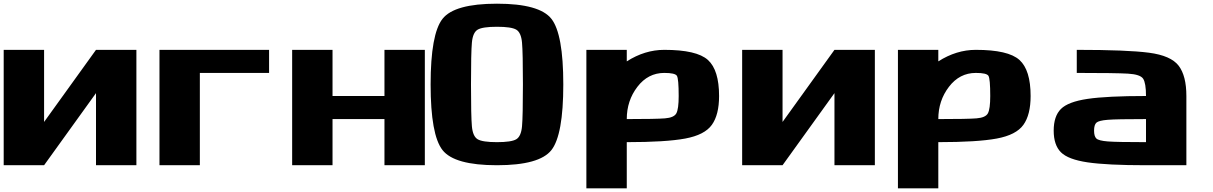

<svg xmlns="http://www.w3.org/2000/svg" viewBox="-20 -895 6571 1040"><path d="M0 0V-625H218.8V-234.4L500 -625H718.8V0H500V-390.6L218.8 0Z M843.8 -625H1437.5V-500H1062.5V0H843.8Z M1781.2 -375H2062.5V-625H2281.2V0H2062.5V-250H1781.2V0H1562.5V-625H1781.2Z M2812.5 -437.5Q2812.5 -609.4 2807.6 -664.1Q2802.7 -718.8 2776.4 -734.4Q2750 -750 2671.9 -750Q2593.8 -750 2567.4 -734.4Q2541 -718.8 2536.1 -664.1Q2531.2 -609.4 2531.2 -437.5Q2531.2 -265.6 2536.1 -210.9Q2541 -156.2 2567.4 -140.6Q2593.8 -125 2671.9 -125Q2750 -125 2776.4 -140.6Q2802.7 -156.2 2807.6 -210.9Q2812.5 -265.6 2812.5 -437.5ZM3031.2 -437.5Q3031.2 -164.1 2966.8 -82Q2902.3 0 2671.9 0Q2441.4 0 2377 -82Q2312.5 -164.1 2312.5 -437.5Q2312.5 -710.9 2377 -793Q2441.4 -875 2671.9 -875Q2902.3 -875 2966.8 -793Q3031.2 -710.9 3031.2 -437.5Z M3656.2 -375Q3656.2 -468.8 3646.5 -484.4Q3636.7 -500 3578.1 -500Q3490.2 -500 3432.6 -424.8Q3375 -349.6 3375 -250Q3533.2 -250 3582 -253.9Q3630.9 -257.8 3643.6 -281.2Q3656.2 -304.7 3656.2 -375ZM3375 -625V-562.5Q3472.7 -625 3578.1 -625Q3753.9 -625 3814.5 -570.3Q3875 -515.6 3875 -375Q3875 -273.4 3835.9 -218.8Q3796.9 -164.1 3691.4 -144.5Q3585.9 -125 3375 -125V125H3156.2V-625Z M4000 0V-625H4218.8V-234.4L4500 -625H4718.8V0H4500V-390.6L4218.8 0Z M5343.8 -375Q5343.8 -468.8 5334 -484.4Q5324.2 -500 5265.6 -500Q5177.7 -500 5120.1 -424.8Q5062.5 -349.6 5062.5 -250Q5220.7 -250 5269.5 -253.9Q5318.4 -257.8 5331.1 -281.2Q5343.8 -304.7 5343.8 -375ZM5062.5 -625V-562.5Q5160.2 -625 5265.6 -625Q5441.4 -625 5502 -570.3Q5562.5 -515.6 5562.5 -375Q5562.5 -273.4 5523.4 -218.8Q5484.4 -164.1 5378.9 -144.5Q5273.4 -125 5062.5 -125V125H4843.8V-625Z M6187.5 -125V-250Q6029.3 -250 5980.5 -246.1Q5931.6 -242.2 5918.9 -230.5Q5906.2 -218.8 5906.2 -187.5Q5906.2 -156.2 5918.9 -144.5Q5931.6 -132.8 5980.5 -128.9Q6029.3 -125 6187.5 -125ZM6406.2 -375V0H6187.5Q5976.6 0 5871.1 -15.6Q5765.6 -31.2 5726.6 -70.3Q5687.5 -109.4 5687.5 -187.5Q5687.5 -265.6 5726.6 -304.7Q5765.6 -343.8 5871.1 -359.4Q5976.6 -375 6187.5 -375Q6187.5 -445.3 6171.9 -468.8Q6156.2 -492.2 6089.8 -496.1Q6023.4 -500 5812.5 -500V-625Q6085.9 -625 6204.1 -609.4Q6322.3 -593.8 6364.3 -539.1Q6406.2 -484.4 6406.2 -375Z"/></svg>

Font: CraftyPE
Style: Regular
Weight: 400
Designer: Erek Butcher
Foundry: Haunted Coop
Version: Version 0.018;April 4, 2024;FontCreator 15.0.0.2962 64-bit